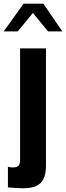

<svg xmlns="http://www.w3.org/2000/svg" viewBox="-39 -802 358 1040"><path d="M28.8 105Q52.2 105 61 95.7Q69.8 86.4 69.8 63V-540H210V94.2Q210 160.2 181.2 189Q152.3 217.8 86.9 217.8Q55.2 217.8 3.9 212.9V101.1Q15.6 105 28.8 105ZM88.9 -782.2H195.8L298.8 -631.8H221.2L139.2 -731.9L57.1 -631.8H-19Z"/></svg>

Font: Miedinger*
Style: Bold
Weight: 700
Version: Version 001.000